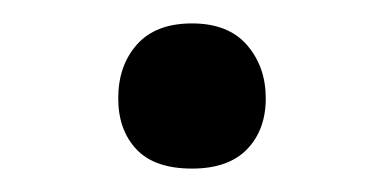

<svg xmlns="http://www.w3.org/2000/svg" viewBox="-20 -342 326 164"><path d="M144 -198Q112 -198 96.5 -214.5Q81 -231 81 -258Q81 -286 97 -304Q113 -322 144 -322Q175 -322 191 -303.5Q207 -285 207 -258Q207 -231 191 -214.5Q175 -198 144 -198Z"/></svg>

Font: STIX Two Text Medium
Style: Italic
Weight: 500
Italic angle: -12°
Designer: Ross Mills, John Hudson & Paul Hanslow, Tiro Typeworks Ltd; with prior portions MicroPress Inc. and Coen Hoffman, Elsevi
Foundry: Tiro Typeworks Ltd
Version: Version 2.13 b171